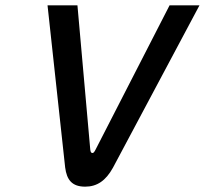

<svg xmlns="http://www.w3.org/2000/svg" viewBox="-20 -690 767 719"><path d="M158 -670 224 -63C230 -16 250 9 299 9C343 9 376 -13 403 -62L727 -670H615L338 -130C333 -120 330 -117 326 -117C322 -117 319 -120 318 -130L270 -670Z"/></svg>

Font: LT Wave Mono Medium
Style: Italic
Weight: 500
Designer: Daniel Lyons
Version: Version 2.5 (Glyphs App)